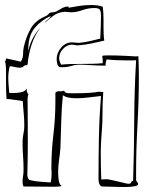

<svg xmlns="http://www.w3.org/2000/svg" viewBox="-22 -748 597 766"><path d="M519 -523Q520 -523 510 -523.5Q500 -524 483.5 -525Q467 -526 447.5 -526.5Q428 -527 410 -527Q389 -527 386 -525Q387 -520 387.5 -512.5Q388 -505 388 -496Q369 -494 346.5 -493.5Q324 -493 301.5 -493Q279 -493 258.5 -492.5Q238 -492 222 -490Q214 -504 214 -516Q214 -536 228.5 -552Q243 -568 263 -570Q269 -570 275.5 -568.5Q282 -567 289 -567Q317 -569 345 -575Q373 -581 394 -586Q392 -600 391.5 -612.5Q391 -625 391 -638V-672Q391 -697 388 -721Q371 -728 341 -728Q316 -728 292 -724Q268 -720 251 -717L252 -718Q252 -722 249 -722Q240 -722 232 -718.5Q224 -715 217 -710.5Q210 -706 203 -702.5Q196 -699 188 -699Q177 -699 172.5 -693Q168 -687 161 -684Q120 -667 101.5 -635.5Q83 -604 73 -561Q70 -547 70 -531.5Q70 -516 61 -502Q38 -507 23 -510.5Q8 -514 2 -515Q2 -509 1 -508Q0 -507 -2 -502Q2 -494 2 -463V-424Q2 -401 2.5 -383.5Q3 -366 4 -353Q16 -353 34 -350Q52 -347 69 -345Q70 -322 72.5 -297Q75 -272 75 -246Q75 -230 71.5 -214.5Q68 -199 68 -180Q68 -153 70 -125.5Q72 -98 72 -70Q72 -57 70 -45Q68 -33 68 -22Q68 -11 72 -4Q102 -4 130.5 -3.5Q159 -3 191 -3Q223 -3 223 -7Q214 -14 212 -30.5Q210 -47 210 -63Q210 -85 213.5 -108.5Q217 -132 219 -157Q221 -212 222.5 -267.5Q224 -323 229 -368Q239 -361 253 -358.5Q267 -356 284 -356Q307 -356 333 -359.5Q359 -363 381 -365Q374 -277 372.5 -196Q371 -115 371 -34Q371 -20 375.5 -12Q380 -4 385 -4Q402 -4 423 -3Q444 -2 466 -2H481Q496 -2 512.5 -4.5Q529 -7 529 -13Q529 -18 526 -21Q523 -24 521 -29V-61Q521 -152 526.5 -250.5Q532 -349 532 -443Q532 -464 531.5 -484Q531 -504 530 -524Q528 -523 519 -523ZM87 -53Q87 -66 87.5 -74Q88 -82 88 -93.5Q88 -105 88.5 -123Q89 -141 89 -176Q89 -250 88.5 -296Q88 -342 88 -352Q88 -361 91 -372Q84 -379 84 -395Q79 -384 64.5 -380.5Q50 -377 34 -377H15Q14 -391 12.5 -406.5Q11 -422 11 -439Q11 -460 17 -484Q28 -483 37.5 -480.5Q47 -478 57 -478Q67 -478 71.5 -483Q76 -488 82 -488H85L88 -491Q92 -533 104.5 -571Q117 -609 139 -637Q123 -621 109.5 -596.5Q96 -572 91 -543V-552Q91 -606 116.5 -636.5Q142 -667 180 -684Q179 -677 169.5 -670.5Q160 -664 155 -656Q172 -670 190 -684.5Q208 -699 237 -701Q243 -701 248.5 -700Q254 -699 260 -699Q283 -699 306.5 -707.5Q330 -716 355 -716Q373 -716 377 -708Q381 -700 381 -686Q381 -663 380 -639.5Q379 -616 378 -594Q358 -589 337 -584Q316 -579 293 -577Q285 -577 278.5 -578Q272 -579 265 -579Q240 -579 222 -558Q204 -537 204 -512Q204 -503 207 -491.5Q210 -480 220 -480H229Q246 -480 262.5 -485Q279 -490 296 -490Q302 -490 314.5 -489.5Q327 -489 342 -488Q357 -487 372 -486.5Q387 -486 399 -486L400 -498Q401 -501 401.5 -504.5Q402 -508 404 -511Q421 -509 441 -508Q461 -507 483 -507H502Q507 -507 511.5 -507Q516 -507 521 -508Q514 -387 513.5 -268.5Q513 -150 509 -26Q504 -26 503 -24.5Q502 -23 501.5 -20.5Q501 -18 498.5 -16.5Q496 -15 490 -15Q485 -15 473.5 -18Q462 -21 448.5 -24Q435 -27 422 -30Q409 -33 402 -33Q397 -33 392 -32.5Q387 -32 382 -32Q381 -59 380.5 -84Q380 -109 380 -137Q380 -161 381.5 -185.5Q383 -210 385 -236Q387 -265 387 -299Q387 -333 389 -365L390 -381Q385 -381 379.5 -381.5Q374 -382 372 -382Q358 -379 332.5 -377.5Q307 -376 282 -376H259Q247 -376 242.5 -377.5Q238 -379 236.5 -381Q235 -383 235 -384.5Q235 -386 232 -386Q226 -383 215.5 -384Q205 -385 199 -378V-346Q199 -276 191 -211Q183 -146 183 -74Q183 -69 183.5 -64.5Q184 -60 184 -55Q184 -35 180 -20Q160 -22 139.5 -23Q119 -24 95 -30Q90 -35 88.5 -40.5Q87 -46 87 -53Z"/></svg>

Font: Londrina Sketch
Style: Regular
Weight: 400
Designer: Marcelo Magalhaes
Foundry: Marcelo Magalhães
Version: Version 1.002